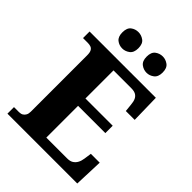

<svg xmlns="http://www.w3.org/2000/svg" viewBox="-258 -1052 1180 1180"><g transform="rotate(45 332.5 -462.0)"><path d="M24 0V-57H68Q84 -57 94.5 -63.5Q105 -70 111 -81.5Q117 -93 117 -110V-599Q117 -625 110 -637Q103 -649 91.5 -653Q80 -657 66 -657H24V-714H600L604 -526H527L522 -575Q520 -601 512.5 -617Q505 -633 490.5 -641Q476 -649 451 -649H297V-405H534V-341H297V-65H479Q503 -65 518 -74.5Q533 -84 542 -100.5Q551 -117 554 -139L561 -188H638L631 0ZM451 -782Q424 -782 402.5 -798.5Q381 -815 381 -853Q381 -892 402.5 -908Q424 -924 451 -924Q476 -924 498 -908Q520 -892 520 -853Q520 -815 498 -798.5Q476 -782 451 -782ZM239 -782Q212 -782 191 -798.5Q170 -815 170 -853Q170 -892 191 -908Q212 -924 239 -924Q265 -924 287 -908Q309 -892 309 -853Q309 -815 287 -798.5Q265 -782 239 -782Z"/></g></svg>

Font: Noto Serif Khmer ExtraBold
Style: Regular
Weight: 800
Version: Version 2.003